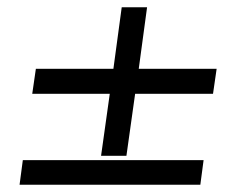

<svg xmlns="http://www.w3.org/2000/svg" viewBox="-20 -510 672 530"><path d="M329 -80H259L283 -251H69L79 -320H293L316 -490H386L363 -320H578L568 -251H353ZM43 -68H542L533 0H34Z"/></svg>

Font: Rosario Light
Style: Italic
Weight: 300
Italic angle: -8.05°
Designer: Hector Gatti
Foundry: Omnibus Type
Version: Version 1.101; ttfautohint (v1.8.1.43-b0c9)